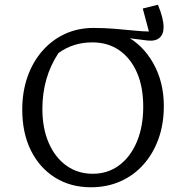

<svg xmlns="http://www.w3.org/2000/svg" viewBox="-20 -782 800 811"><path d="M364 9Q278 9 212.5 -32Q147 -73 110.5 -146.5Q74 -220 74 -319Q74 -394 96 -457Q118 -520 158.5 -566.5Q199 -613 254 -638.5Q309 -664 375 -664Q419 -664 463 -660.5Q507 -657 545.5 -653Q584 -649 609 -649L583 -746L647 -762Q671 -705 671 -667Q671 -637 653.5 -622Q636 -607 602 -611L491 -625L506 -633Q582 -595 627 -515.5Q672 -436 672 -334Q672 -258 649.5 -195.5Q627 -133 586 -87Q545 -41 488.5 -16Q432 9 364 9ZM372 -48Q435 -48 483 -83.5Q531 -119 558 -183Q585 -247 585 -331Q585 -415 558.5 -475.5Q532 -536 484 -569.5Q436 -603 370 -603Q289 -603 227 -558Q159 -455 159 -322Q159 -240 186 -178Q213 -116 261 -82Q309 -48 372 -48Z"/></svg>

Font: Piazzolla Thin
Style: Regular
Weight: 400
Version: Version 2.001